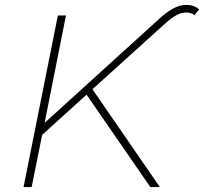

<svg xmlns="http://www.w3.org/2000/svg" viewBox="-20 -763 832 783"><path d="M76 0 216 -700H249L162 -262L629 -686Q685 -737 726 -742Q767 -747 792 -725L773 -701Q754 -716 724.5 -710.5Q695 -705 650 -664L357 -399L632 0H593L333 -377L152 -213L109 0Z"/></svg>

Font: Montserrat ExtraLight
Style: Italic
Weight: 200
Italic angle: -11.3°
Designer: Julieta Ulanovsky
Foundry: Julieta Ulanovsky
Version: Version 9.000; ttfautohint (v1.8.4.7-5d5b)